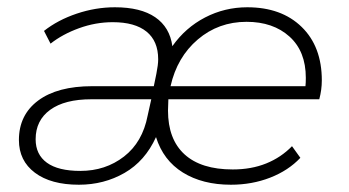

<svg xmlns="http://www.w3.org/2000/svg" viewBox="-20 -504 959 528"><path d="M443 -231Q442 -211 442 -200Q442 -121 487.5 -79.5Q533 -38 620 -38Q671 -38 712 -54.5Q753 -71 783 -102L806 -70Q773 -35 723 -15.5Q673 4 615 4Q537 4 483 -29.5Q429 -63 409 -127Q379 -61 322.5 -28.5Q266 4 197 4Q120 4 76 -29Q32 -62 32 -119Q32 -188 85 -227.5Q138 -267 234 -267H403L410 -301Q415 -326 415 -341Q415 -391 383 -417Q351 -443 290 -443Q243 -443 197.5 -426.5Q152 -410 119 -384L101 -419Q139 -449 191 -466.5Q243 -484 296 -484Q367 -484 407 -456.5Q447 -429 454 -377Q490 -428 544 -456Q598 -484 660 -484Q754 -484 809.5 -430Q865 -376 865 -283Q865 -257 858 -231ZM449 -267H820Q821 -275 821 -290Q821 -363 776 -403.5Q731 -444 658 -444Q581 -444 524 -395.5Q467 -347 449 -267ZM386 -186 396 -231H231Q158 -231 118 -202Q78 -173 78 -121Q78 -79 109 -56.5Q140 -34 201 -34Q270 -34 321 -73.5Q372 -113 386 -186Z"/></svg>

Font: Montserrat Ace
Style: Light Italic
Weight: 300
Italic angle: -11.3°
Designer: Julieta Ulanovsky
Foundry: Julieta Ulanovsky
Version: Version 1